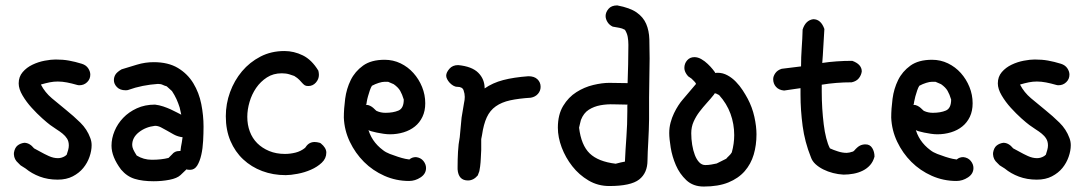

<svg xmlns="http://www.w3.org/2000/svg" viewBox="-20 -642 4001 707"><path d="M281.2 -407.2Q296.9 -402.3 304.7 -390.6Q312.5 -378.9 312.5 -367.2Q312.5 -350.6 300.8 -339.4Q289.1 -328.1 272.5 -328.1Q267.6 -328.1 264.6 -329.1Q244.1 -335 226.6 -338.4Q209 -341.8 192.4 -341.8Q177.7 -341.8 163.1 -338.9Q148.4 -335.9 131.8 -331.1L130.9 -330.1Q145.5 -301.8 170.9 -280.3Q196.3 -258.8 223.6 -236.8Q251 -214.8 275.9 -190.4Q300.8 -166 312.5 -133.8Q317.4 -121.1 317.4 -107.4Q317.4 -86.9 309.6 -64.5Q301.8 -42 286.6 -23.4Q271.5 -4.9 248 7.3Q224.6 19.5 192.4 19.5Q156.2 19.5 126.5 8.3Q96.7 -2.9 74.2 -21.5L55.7 -33.2L46.9 -42Q32.2 -54.7 31.2 -73.2V-79.1Q34.2 -97.7 44.4 -106Q54.7 -114.3 69.3 -116.2Q88.9 -116.2 105.5 -95.7L128.9 -83Q142.6 -75.2 159.7 -67.4Q176.8 -59.6 193.4 -59.6Q207 -59.6 219.7 -67.4L225.6 -72.3Q228.5 -81.1 231 -89.8Q233.4 -98.6 233.4 -106.4Q233.4 -121.1 227.1 -131.3Q220.7 -141.6 210.4 -149.9Q200.2 -158.2 188.5 -165.5Q176.8 -172.9 165 -181.6Q154.3 -189.5 135.3 -206.5Q116.2 -223.6 96.7 -245.1Q77.1 -266.6 63 -290.5Q48.8 -314.5 48.8 -335Q48.8 -359.4 63.5 -376.5Q78.1 -393.6 99.6 -403.8Q121.1 -414.1 144.5 -418.5Q168 -422.9 184.6 -422.9Q211.9 -422.9 233.9 -418.9Q255.9 -415 281.2 -407.2Z M652.3 -136.7 645.5 -137.7Q630.9 -140.6 618.7 -147.5Q606.4 -154.3 594.7 -161.1Q583 -168 572.3 -173.3Q561.5 -178.7 550.8 -178.7Q516.6 -174.8 491.7 -155.3Q466.8 -135.7 466.8 -108.4Q466.8 -100.6 470.7 -91.8Q474.6 -83 483.4 -69.3Q508.8 -53.7 539.1 -53.7Q574.2 -53.7 600.6 -60.5L613.3 -73.2Q623 -85.9 639.6 -85.9H644.5Q645.5 -93.8 646.5 -101.6Q647.5 -109.4 649.4 -117.2ZM667 -18.6 644.5 2.9Q631.8 14.6 604 20Q576.2 25.4 545.9 25.4Q504.9 25.4 476.1 16.6Q447.3 7.8 425.8 -17.6Q390.6 -64.5 390.6 -105.5Q390.6 -132.8 401.9 -159.7Q413.1 -186.5 433.6 -208Q454.1 -229.5 483.9 -243.2Q513.7 -256.8 550.8 -256.8Q566.4 -254.9 581.1 -250Q595.7 -245.1 608.4 -239.3Q621.1 -233.4 631.3 -228Q641.6 -222.7 647.5 -219.7L641.6 -246.1Q636.7 -261.7 629.9 -276.9Q623 -292 613.3 -306.6L593.8 -324.2Q585.9 -326.2 579.1 -329.6Q572.3 -333 561.5 -333Q533.2 -331.1 505.9 -325.7Q478.5 -320.3 451.2 -310.5Q448.2 -309.6 442.4 -309.6Q421.9 -309.6 410.6 -321.3Q399.4 -333 399.4 -346.7Q399.4 -358.4 405.3 -367.7Q411.1 -377 427.7 -386.7Q453.1 -394.5 483.9 -403.8Q514.6 -413.1 545.9 -413.1Q599.6 -413.1 635.3 -391.6Q670.9 -370.1 691.9 -335.4Q712.9 -300.8 721.2 -258.8Q729.5 -216.8 729.5 -175.8Q729.5 -151.4 728 -123.5Q726.6 -95.7 721.2 -71.8Q715.8 -47.9 706.1 -32.2Q696.3 -16.6 679.7 -16.6Q675.8 -16.6 671.9 -17.1Q668 -17.6 667 -18.6Z M1152.3 -381.8Q1153.3 -377 1153.8 -373.5Q1154.3 -370.1 1154.3 -366.2Q1154.3 -350.6 1143.1 -337.9Q1131.8 -325.2 1115.2 -325.2Q1106.4 -325.2 1102.1 -328.1Q1097.7 -331.1 1093.3 -335.9Q1088.9 -340.8 1082.5 -347.7Q1076.2 -354.5 1063.5 -362.3L1045.9 -368.2Q1033.2 -372.1 1017.6 -372.1Q986.3 -372.1 962.9 -356.9Q939.5 -341.8 923.3 -318.4Q907.2 -294.9 898.9 -266.6Q890.6 -238.3 890.6 -211.9Q890.6 -182.6 899.9 -157.7Q909.2 -132.8 927.2 -114.7Q945.3 -96.7 971.2 -85.9Q997.1 -75.2 1029.3 -75.2Q1048.8 -75.2 1068.4 -80.1Q1087.9 -85 1103.5 -97.7L1106.4 -101.6Q1118.2 -119.1 1138.7 -119.1Q1146.5 -119.1 1157.2 -116.2L1161.1 -114.3Q1181.6 -97.7 1181.6 -80.1Q1181.6 -58.6 1165 -43Q1148.4 -27.3 1125 -17.1Q1101.6 -6.8 1075.7 -2Q1049.8 2.9 1032.2 2.9Q985.4 2.9 945.3 -12.2Q905.3 -27.3 875.5 -55.2Q845.7 -83 828.6 -123Q811.5 -163.1 811.5 -213.9Q811.5 -259.8 827.1 -302.7Q842.8 -345.7 871.1 -379.4Q899.4 -413.1 939 -433.6Q978.5 -454.1 1027.3 -454.1Q1062.5 -454.1 1095.2 -438Q1127.9 -421.9 1152.3 -381.8Z M1329.1 -257.8Q1327.1 -256.8 1327.1 -255.9H1329.1Q1335.9 -255.9 1342.8 -252.4Q1349.6 -249 1354.5 -244.6Q1359.4 -240.2 1362.8 -236.8Q1366.2 -233.4 1367.2 -233.4Q1381.8 -226.6 1399.4 -226.6Q1427.7 -226.6 1447.3 -234.9Q1466.8 -243.2 1466.8 -275.4Q1460.9 -294.9 1453.6 -307.6Q1446.3 -320.3 1429.7 -332L1409.2 -340.8H1395.5Q1387.7 -340.8 1375 -336.9Q1362.3 -333 1349.6 -326.2Q1345.7 -320.3 1341.8 -309.1Q1337.9 -297.9 1335 -287.1Q1332 -276.4 1330.6 -267.6Q1329.1 -258.8 1329.1 -257.8ZM1336.9 -163.1 1334 -173.8Q1345.7 -122.1 1390.6 -88.9Q1400.4 -81.1 1415.5 -75.2Q1430.7 -69.3 1445.8 -64.5Q1460.9 -59.6 1472.7 -57.1Q1484.4 -54.7 1487.3 -54.7Q1497.1 -63.5 1511.7 -63.5Q1529.3 -61.5 1539.1 -49.3Q1548.8 -37.1 1548.8 -23.4Q1548.8 -2 1528.8 11.2Q1508.8 24.4 1486.3 24.4Q1438.5 24.4 1395.5 5.4Q1352.5 -13.7 1320.3 -45.9Q1288.1 -78.1 1268.1 -120.1Q1248 -162.1 1246.1 -209Q1246.1 -241.2 1251 -278.3Q1255.9 -315.4 1271.5 -347.2Q1287.1 -378.9 1316.9 -400.4Q1346.7 -421.9 1396.5 -421.9Q1427.7 -421.9 1455.1 -408.7Q1482.4 -395.5 1502.4 -373Q1522.5 -350.6 1534.2 -321.8Q1545.9 -293 1545.9 -261.7Q1545.9 -233.4 1535.6 -211.9Q1525.4 -190.4 1507.8 -176.3Q1490.2 -162.1 1466.3 -154.8Q1442.4 -147.5 1416 -147.5Q1405.3 -147.5 1392.1 -149.4Q1378.9 -151.4 1367.2 -153.8Q1355.5 -156.2 1347.2 -158.7Q1338.9 -161.1 1336.9 -163.1Z M1665 -28.3Q1665 -54.7 1666.5 -83Q1668 -111.3 1672.9 -136.7L1679.7 -209L1688.5 -261.7Q1691.4 -274.4 1691.4 -285.2Q1691.4 -296.9 1687 -309.6Q1682.6 -322.3 1664.1 -322.3Q1656.2 -322.3 1648.9 -326.7Q1641.6 -331.1 1635.7 -337.4Q1629.9 -343.8 1626.5 -350.6Q1623 -357.4 1623 -363.3Q1623 -375 1634.8 -388.7Q1646.5 -402.3 1667 -402.3Q1717.8 -397.5 1741.2 -374Q1764.6 -350.6 1764.6 -316.4Q1793.9 -336.9 1833 -347.2Q1872.1 -357.4 1925.8 -361.3Q1947.3 -361.3 1959 -350.1Q1970.7 -338.9 1970.7 -322.3Q1970.7 -307.6 1960.9 -296.4Q1951.2 -285.2 1934.6 -282.2Q1889.6 -279.3 1858.4 -272.5Q1827.1 -265.6 1805.7 -250.5Q1784.2 -235.4 1772.5 -210Q1760.7 -184.6 1754.9 -144.5L1752 -129.9V-89.8Q1751 -75.2 1750.5 -60.1Q1750 -44.9 1748 -29.3L1745.1 -11.7L1739.3 3.9Q1723.6 22.5 1703.1 22.5Q1668 22.5 1665 -18.6Z M2236.3 -543.9Q2223.6 -549.8 2216.8 -561Q2210 -572.3 2210 -583Q2210 -596.7 2220.7 -609.4Q2231.4 -622.1 2252.9 -622.1Q2299.8 -613.3 2324.2 -596.2Q2348.6 -579.1 2359.4 -554.2Q2370.1 -529.3 2371.1 -497.1Q2372.1 -464.8 2372.1 -426.8Q2372.1 -390.6 2371.1 -355.5Q2370.1 -320.3 2370.1 -283.2V-203.1Q2370.1 -184.6 2369.1 -163.6Q2368.2 -142.6 2367.2 -122.1Q2366.2 -101.6 2365.2 -83Q2364.3 -64.5 2364.3 -51.8Q2364.3 -4.9 2333.5 19Q2302.7 43 2223.6 43Q2181.6 43 2147 22.5Q2112.3 2 2087.4 -29.8Q2062.5 -61.5 2048.3 -99.1Q2034.2 -136.7 2034.2 -171.9Q2034.2 -219.7 2053.7 -252Q2073.2 -284.2 2102.5 -302.7Q2131.8 -321.3 2164.6 -329.1Q2197.3 -336.9 2223.6 -336.9Q2240.2 -336.9 2256.8 -336.4Q2273.4 -335.9 2291 -335.9Q2292 -368.2 2293 -404.8Q2293.9 -441.4 2293.9 -476.6Q2293.9 -492.2 2291.5 -505.9Q2289.1 -519.5 2281.2 -532.2Q2270.5 -538.1 2260.7 -539.6Q2251 -541 2236.3 -543.9ZM2290 -253.9Q2291 -255.9 2291 -255.9Q2290 -256.8 2290 -256.8Q2266.6 -256.8 2240.7 -257.8Q2214.8 -258.8 2190.9 -254.4Q2167 -250 2147.9 -237.8Q2128.9 -225.6 2119.1 -200.2Q2117.2 -194.3 2115.7 -186.5Q2114.3 -178.7 2112.3 -171.9Q2120.1 -107.4 2151.4 -77.1Q2182.6 -46.9 2247.1 -39.1Q2256.8 -42 2266.1 -43.9Q2275.4 -45.9 2281.2 -46.9Q2283.2 -91.8 2286.6 -137.7Q2290 -183.6 2290 -232.4Z M2513.7 -361.3Q2500 -377 2500 -391.6Q2500 -408.2 2510.3 -419.9Q2520.5 -431.6 2537.1 -431.6Q2549.8 -431.6 2562.5 -424.3Q2575.2 -417 2585.9 -406.7Q2596.7 -396.5 2604.5 -386.7Q2612.3 -377 2614.3 -373Q2616.2 -374 2623 -374Q2641.6 -374 2658.7 -364.7Q2675.8 -355.5 2689.9 -340.8Q2704.1 -326.2 2714.8 -309.6Q2725.6 -293 2733.4 -278.3Q2741.2 -263.7 2747.6 -246.6Q2753.9 -229.5 2757.8 -211.9Q2761.7 -194.3 2763.7 -177.7Q2765.6 -161.1 2765.6 -147.5Q2765.6 -107.4 2755.4 -72.8Q2745.1 -38.1 2722.2 -11.7Q2699.2 14.6 2662.1 29.8Q2625 44.9 2571.3 44.9Q2532.2 44.9 2507.3 21.5Q2482.4 -2 2468.8 -33.7Q2455.1 -65.4 2449.7 -98.6Q2444.3 -131.8 2444.3 -152.3Q2444.3 -171.9 2449.2 -190.4Q2454.1 -209 2461.9 -225.1Q2469.7 -241.2 2478 -253.9Q2486.3 -266.6 2494.1 -275.4L2543 -333Q2542 -336.9 2536.6 -342.3Q2531.2 -347.7 2526.4 -352.5ZM2612.3 -298.8 2608.4 -293Q2596.7 -278.3 2582.5 -262.7Q2568.4 -247.1 2555.7 -230.5Q2543 -213.9 2534.2 -194.3Q2525.4 -174.8 2525.4 -151.4Q2525.4 -129.9 2528.8 -108.9Q2532.2 -87.9 2538.6 -71.3Q2544.9 -54.7 2554.7 -44.4Q2564.5 -34.2 2577.1 -34.2Q2587.9 -34.2 2599.1 -36.1Q2610.4 -38.1 2619.1 -40L2654.3 -57.6Q2657.2 -61.5 2664.1 -67.9Q2670.9 -74.2 2674.8 -81.1Q2683.6 -113.3 2683.6 -144.5Q2683.6 -185.5 2669.9 -223.1Q2656.2 -260.7 2627.9 -292L2616.2 -297.9H2615.2Q2613.3 -297.9 2612.3 -298.8Z M3125 -86.9Q3137.7 -101.6 3147 -106Q3156.2 -110.4 3167 -110.4Q3183.6 -110.4 3191.9 -96.7Q3200.2 -83 3200.2 -65.4Q3195.3 -46.9 3184.1 -34.2Q3172.9 -21.5 3157.2 -13.7Q3141.6 -5.9 3123 -2.4Q3104.5 1 3085.9 1Q3066.4 0 3047.4 -4.9Q3028.3 -9.8 3011.7 -18.1Q2995.1 -26.4 2982.9 -37.6Q2970.7 -48.8 2965.8 -63.5Q2943.4 -119.1 2935.5 -178.2Q2927.7 -237.3 2927.7 -293V-317.4L2867.2 -308.6Q2847.7 -310.5 2837.4 -322.3Q2827.1 -334 2827.1 -350.6Q2827.1 -361.3 2835 -372.6Q2842.8 -383.8 2858.4 -388.7L2929.7 -397.5Q2929.7 -431.6 2932.1 -465.3Q2934.6 -499 2935.5 -533.2Q2946.3 -567.4 2974.6 -571.3Q3002.9 -571.3 3015.6 -535.2Q3013.7 -496.1 3009.8 -437.5L3007.8 -410.2Q3033.2 -414.1 3060.5 -416Q3087.9 -418 3118.2 -418Q3153.3 -405.3 3153.3 -378.9Q3151.4 -365.2 3142.6 -354Q3133.8 -342.8 3116.2 -338.9Q3058.6 -338.9 3005.9 -330.1V-304.7Q3005.9 -273.4 3007.8 -242.7Q3009.8 -211.9 3013.2 -184.1Q3016.6 -156.2 3022.5 -133.3Q3028.3 -110.4 3036.1 -95.7Q3048.8 -89.8 3065.4 -84.5Q3082 -79.1 3097.7 -79.1Q3106.4 -79.1 3121.1 -84Z M3344.7 -257.8Q3342.8 -256.8 3342.8 -255.9H3344.7Q3351.6 -255.9 3358.4 -252.4Q3365.2 -249 3370.1 -244.6Q3375 -240.2 3378.4 -236.8Q3381.8 -233.4 3382.8 -233.4Q3397.5 -226.6 3415 -226.6Q3443.4 -226.6 3462.9 -234.9Q3482.4 -243.2 3482.4 -275.4Q3476.6 -294.9 3469.2 -307.6Q3461.9 -320.3 3445.3 -332L3424.8 -340.8H3411.1Q3403.3 -340.8 3390.6 -336.9Q3377.9 -333 3365.2 -326.2Q3361.3 -320.3 3357.4 -309.1Q3353.5 -297.9 3350.6 -287.1Q3347.7 -276.4 3346.2 -267.6Q3344.7 -258.8 3344.7 -257.8ZM3352.5 -163.1 3349.6 -173.8Q3361.3 -122.1 3406.2 -88.9Q3416 -81.1 3431.2 -75.2Q3446.3 -69.3 3461.4 -64.5Q3476.6 -59.6 3488.3 -57.1Q3500 -54.7 3502.9 -54.7Q3512.7 -63.5 3527.3 -63.5Q3544.9 -61.5 3554.7 -49.3Q3564.5 -37.1 3564.5 -23.4Q3564.5 -2 3544.4 11.2Q3524.4 24.4 3502 24.4Q3454.1 24.4 3411.1 5.4Q3368.2 -13.7 3335.9 -45.9Q3303.7 -78.1 3283.7 -120.1Q3263.7 -162.1 3261.7 -209Q3261.7 -241.2 3266.6 -278.3Q3271.5 -315.4 3287.1 -347.2Q3302.7 -378.9 3332.5 -400.4Q3362.3 -421.9 3412.1 -421.9Q3443.4 -421.9 3470.7 -408.7Q3498 -395.5 3518.1 -373Q3538.1 -350.6 3549.8 -321.8Q3561.5 -293 3561.5 -261.7Q3561.5 -233.4 3551.3 -211.9Q3541 -190.4 3523.4 -176.3Q3505.9 -162.1 3481.9 -154.8Q3458 -147.5 3431.6 -147.5Q3420.9 -147.5 3407.7 -149.4Q3394.5 -151.4 3382.8 -153.8Q3371.1 -156.2 3362.8 -158.7Q3354.5 -161.1 3352.5 -163.1Z M3886.7 -407.2Q3902.3 -402.3 3910.2 -390.6Q3918 -378.9 3918 -367.2Q3918 -350.6 3906.2 -339.4Q3894.5 -328.1 3877.9 -328.1Q3873 -328.1 3870.1 -329.1Q3849.6 -335 3832 -338.4Q3814.5 -341.8 3797.9 -341.8Q3783.2 -341.8 3768.6 -338.9Q3753.9 -335.9 3737.3 -331.1L3736.3 -330.1Q3751 -301.8 3776.4 -280.3Q3801.8 -258.8 3829.1 -236.8Q3856.4 -214.8 3881.3 -190.4Q3906.2 -166 3918 -133.8Q3922.9 -121.1 3922.9 -107.4Q3922.9 -86.9 3915 -64.5Q3907.2 -42 3892.1 -23.4Q3877 -4.9 3853.5 7.3Q3830.1 19.5 3797.9 19.5Q3761.7 19.5 3731.9 8.3Q3702.1 -2.9 3679.7 -21.5L3661.1 -33.2L3652.3 -42Q3637.7 -54.7 3636.7 -73.2V-79.1Q3639.6 -97.7 3649.9 -106Q3660.2 -114.3 3674.8 -116.2Q3694.3 -116.2 3710.9 -95.7L3734.4 -83Q3748 -75.2 3765.1 -67.4Q3782.2 -59.6 3798.8 -59.6Q3812.5 -59.6 3825.2 -67.4L3831.1 -72.3Q3834 -81.1 3836.4 -89.8Q3838.9 -98.6 3838.9 -106.4Q3838.9 -121.1 3832.5 -131.3Q3826.2 -141.6 3815.9 -149.9Q3805.7 -158.2 3793.9 -165.5Q3782.2 -172.9 3770.5 -181.6Q3759.8 -189.5 3740.7 -206.5Q3721.7 -223.6 3702.1 -245.1Q3682.6 -266.6 3668.5 -290.5Q3654.3 -314.5 3654.3 -335Q3654.3 -359.4 3668.9 -376.5Q3683.6 -393.6 3705.1 -403.8Q3726.6 -414.1 3750 -418.5Q3773.4 -422.9 3790 -422.9Q3817.4 -422.9 3839.4 -418.9Q3861.3 -415 3886.7 -407.2Z"/></svg>

Font: Single Day
Style: Regular
Weight: 400
Designer: DXKorea
Foundry: DXKorea
Version: Version 1.00